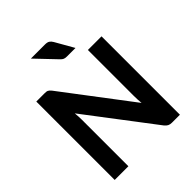

<svg xmlns="http://www.w3.org/2000/svg" viewBox="-232 -986 1123 1123"><g transform="rotate(-45 329.5 -424.5)"><path d="M59.6 0ZM127 -648.4Q135.3 -648.4 141.1 -647.7Q147 -647 151.6 -644.8Q156.2 -642.6 160.4 -638.7Q164.6 -634.8 169.9 -628.4L489.3 -207.5Q486.3 -239.7 486.3 -268.6V-648.4H599.1V0H533.2Q518.1 0 508.1 -5.1Q498 -10.3 488.3 -22L169.9 -440.4Q172.9 -410.2 172.9 -384.3V0H59.6V-648.4H127ZM331.1 -848.6Q351.1 -848.6 360.8 -842Q370.6 -835.4 377.9 -822.8L443.4 -708H373Q358.9 -708 350.3 -711.7Q341.8 -715.3 332.5 -725.1L214.8 -848.6Z"/></g></svg>

Font: Carlito
Style: Bold
Weight: 700
Designer: Lukasz Dziedzic
Foundry: tyPoland Lukasz Dziedzic
Version: Version 1.104